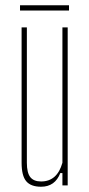

<svg xmlns="http://www.w3.org/2000/svg" viewBox="-20 -704 337 729"><path d="M136 5Q97 5 79.5 -16Q62 -37 62 -86V-600H82V-86Q82 -48 95 -31.5Q108 -15 136 -15Q197 -15 217 -86V-600H237V0H217V-47H209Q189 5 136 5ZM56 -664V-684H242V-664Z"/></svg>

Font: Big Shoulders Display Thin
Style: Regular
Weight: 100
Designer: Patric King
Foundry: XO Type Co
Version: Version 1.000; ttfautohint (v1.8.2)